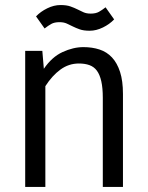

<svg xmlns="http://www.w3.org/2000/svg" viewBox="-20 -742 588 762"><path d="M80 0V-540H148L154 -469Q186 -516 228.5 -535.5Q271 -555 311 -555Q346 -555 375 -545.5Q404 -536 424.5 -514Q445 -492 456.5 -456.5Q468 -421 468 -369V0H388V-354Q388 -393 382 -419.5Q376 -446 364.5 -461.5Q353 -477 335 -483.5Q317 -490 293 -490Q253 -490 220 -466Q187 -442 160 -400V0ZM216 -654Q196 -654 183.5 -647Q171 -640 157 -629L123 -677Q141 -696 167.5 -709Q194 -722 220 -722Q244 -722 259.5 -716.5Q275 -711 287 -705Q299 -699 311 -693.5Q323 -688 340 -688Q360 -688 372.5 -695Q385 -702 399 -713L433 -665Q415 -646 388.5 -633Q362 -620 336 -620Q312 -620 296.5 -625.5Q281 -631 269 -637Q257 -643 245 -648.5Q233 -654 216 -654Z"/></svg>

Font: Carrois Gothic
Style: Regular
Weight: 400
Designer: Ralph du Carrois
Foundry: Ralph du Carrois
Version: Version 1.001